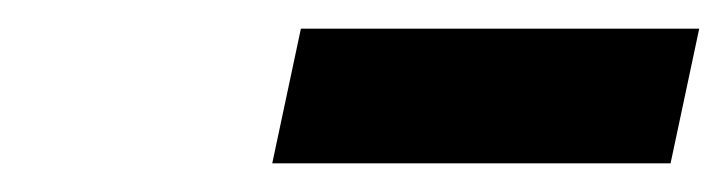

<svg xmlns="http://www.w3.org/2000/svg" viewBox="-20 -693 508 134"><path d="M190 -673 170 -579H448L468 -673Z"/></svg>

Font: LT Wave Text Bold Italic
Style: Regular
Weight: 700
Designer: Daniel Lyons
Version: Version 2.5 (Glyphs App)